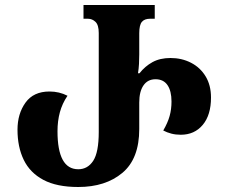

<svg xmlns="http://www.w3.org/2000/svg" viewBox="-20 -734 914 768"><path d="M293 14Q207 14 153.5 -14.5Q100 -43 75 -94.5Q50 -146 50 -215Q50 -279 82 -323.5Q114 -368 178 -368Q217 -368 250 -351Q229 -320 219.5 -285Q210 -250 210 -209Q210 -57 293 -57Q331 -57 353 -91Q375 -125 375 -206V-602Q375 -634 362 -646.5Q349 -659 332 -659H314V-714H599V-659H580Q558 -659 547.5 -646.5Q537 -634 537 -601V-516Q537 -497 536 -478.5Q535 -460 532 -441H538Q560 -469 590 -485.5Q620 -502 662 -502Q707 -502 744 -483Q781 -464 802.5 -428.5Q824 -393 824 -344Q824 -274 791 -234.5Q758 -195 703 -195Q683 -195 665.5 -199.5Q648 -204 633 -212Q651 -243 658.5 -270Q666 -297 666 -328Q666 -370 650 -393.5Q634 -417 602 -417Q571 -417 554 -392.5Q537 -368 537 -324V-218Q537 -99 469.5 -42.5Q402 14 293 14Z"/></svg>

Font: Noto Serif Georgian Condensed ExtraBold
Style: Regular
Weight: 800
Width: 3
Designer: Monotype Design Team, Akaki Razmadze
Foundry: Google LLC
Version: Version 2.003; ttfautohint (v1.8.4.7-5d5b)